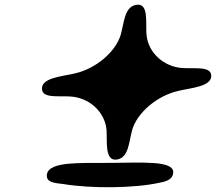

<svg xmlns="http://www.w3.org/2000/svg" viewBox="-20 -687 920 818"><path d="M657 92C669 89 719 85 718 45C715 -3 589 6 446 7C322 8 190 0 180 55C173 94 223 93 249 97C368 117 553 115 657 92ZM434 -132C437 -82 425 5 482 -8C528 -19 529 -80 543 -133C564 -207 650 -280 741 -300C795 -313 883 -318 880 -366C877 -405 813 -394 760 -397C678 -401 610 -463 604 -541C600 -592 615 -678 558 -666C511 -656 509 -594 495 -541C474 -467 389 -394 298 -374C244 -361 155 -356 159 -307C162 -268 225 -279 278 -276C360 -272 428 -210 434 -132Z"/></svg>

Font: Venom Sans
Style: BdObl
Weight: 700
Version: Version 1.001